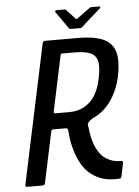

<svg xmlns="http://www.w3.org/2000/svg" viewBox="-56 -855 649 898"><g transform="rotate(-5 268.5 -405.5)"><path d="M35 0Q31 0 28.5 -2.5Q26 -5 27 -9L166 -664Q168 -673 178 -673H330Q406 -673 449 -654.5Q492 -636 505 -593Q518 -550 502 -475Q489 -414 455 -365Q421 -316 367 -292Q353 -283 346.5 -274.5Q340 -266 345 -253Q347 -227 353.5 -199.5Q360 -172 372 -149Q384 -126 400 -111Q416 -98 436 -90Q456 -82 482 -82Q488 -82 490 -80Q492 -78 491 -71L478 -9Q477 -5 475.5 -3Q474 -1 467.5 -0.5Q461 0 447 0Q407 0 377 -12.5Q347 -25 324 -46Q302 -67 286.5 -98Q271 -129 261.5 -166Q252 -203 250 -240Q250 -244 248 -250.5Q246 -257 238 -257H178Q175 -257 172.5 -254.5Q170 -252 169 -245L119 -9Q117 0 107 0ZM189 -339Q188 -331 195 -331H262Q319 -331 358 -366.5Q397 -402 412 -475Q424 -530 416.5 -558Q409 -586 382.5 -596.5Q356 -607 312 -607H253Q249 -607 247 -605.5Q245 -604 244 -598ZM300 -718Q296 -718 294 -722L237 -803Q236 -806 237.5 -808.5Q239 -811 243 -811H282Q287 -811 289 -807L329 -764Q332 -759 338 -764L397 -807Q401 -811 406 -811H445Q449 -811 449 -808.5Q449 -806 447 -803L356 -722Q353 -718 348 -718Z"/></g></svg>

Font: Glory Medium
Style: Italic
Weight: 500
Italic angle: -12°
Version: Version 1.011